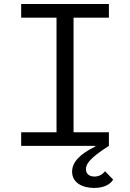

<svg xmlns="http://www.w3.org/2000/svg" viewBox="-20 -718 640 945"><path d="M84.2 0H448.9L449.9 2.8C375 39.1 334.9 78.8 334.9 127.1C334.9 180 383.2 207 443.9 207C494 207 524.1 187.9 536.9 165.8L497.2 125C484 141 467 150.9 445 150.9C424 150.9 403.1 142 403.1 114C403.1 94.1 413 65 516 0V-67.1H342V-631H516V-698.2H84.2V-631H258.2V-67.1H84.2Z"/></svg>

Font: Margiela Mono
Style: Regular
Weight: 400
Designer: Mike Abbink, Paul van der Laan, Pieter van Rosmalen
Foundry: Bold Monday
Version: Version 2.003 2021